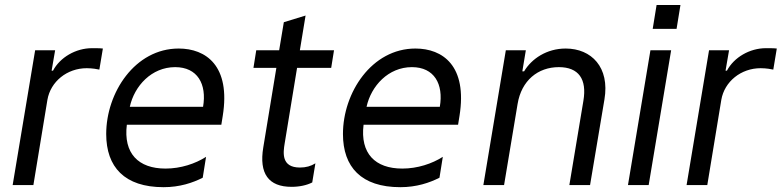

<svg xmlns="http://www.w3.org/2000/svg" viewBox="-20 -749 3164 777"><path d="M31.2 0H115.1L171.9 -345.2C184.7 -419 251.4 -473 331 -473C353.7 -473 376.4 -468.8 382.1 -467.3L396.3 -552.6C386.4 -554 365.1 -554 352.3 -554C286.9 -554 223 -517 194.6 -463.1H188.9L203.1 -545.5H122.2Z M703.1 -552.6C526.3 -552.6 409.8 -374.3 409.8 -206.7C409.8 -73.2 483.7 8.5 642 8.5C707.4 8.5 759.9 -9.2 800.4 -29.8L813.9 -114.3C770.6 -86.6 711.6 -66.8 649.9 -66.8C539.8 -66.8 479 -128.2 493.3 -244.3H875.7L881.4 -279.8C914.1 -483 813.2 -552.6 703.1 -552.6ZM801.8 -316.8H505.3C523.8 -401.3 593.4 -477.3 688.9 -477.3C779.1 -477.3 817.5 -409.1 801.8 -316.8Z M1182.2 -474.4H1320.3L1331.7 -545.5H1193.5L1216.6 -686.1L1128.6 -659.1L1109.7 -545.5H1017L1005.7 -474.4H1098.4L1045.5 -152.7C1027.7 -46.2 1066.8 7.1 1159.8 7.1C1191.8 7.1 1221.6 0.7 1243.6 -10.7L1256.4 -88.1C1238.6 -76.7 1218 -71 1193.9 -71C1117.9 -71 1125.7 -130.7 1132.1 -169Z M1661.2 -552.6C1484.4 -552.6 1367.9 -374.3 1367.9 -206.7C1367.9 -73.2 1441.8 8.5 1600.1 8.5C1665.5 8.5 1718 -9.2 1758.5 -29.8L1772 -114.3C1728.7 -86.6 1669.7 -66.8 1608 -66.8C1497.9 -66.8 1437.1 -128.2 1451.3 -244.3H1833.8L1839.5 -279.8C1872.2 -483 1771.3 -552.6 1661.2 -552.6ZM1759.9 -316.8H1463.4C1481.9 -401.3 1551.5 -477.3 1647 -477.3C1737.2 -477.3 1775.6 -409.1 1759.9 -316.8Z M1936.1 0H2019.9L2074.6 -328.1C2090.2 -423.3 2157 -477.3 2241.5 -477.3C2321.7 -477.3 2355.8 -429 2340.9 -340.9L2284.1 0H2367.9L2426.1 -346.6C2448.2 -476.6 2373.6 -552.6 2269.2 -552.6C2192.5 -552.6 2131.4 -511.4 2100.9 -460.2H2093.8L2108 -545.5H2027Z M2637.1 -728.7 2621.4 -632.1H2718L2733.7 -728.7ZM2521.3 0H2605.1L2696 -545.5H2612.2Z M2758.5 0H2842.3L2899.1 -345.2C2911.9 -419 2978.7 -473 3058.2 -473C3081 -473 3103.7 -468.8 3109.4 -467.3L3123.6 -552.6C3113.6 -554 3092.3 -554 3079.5 -554C3014.2 -554 2950.3 -517 2921.9 -463.1H2916.2L2930.4 -545.5H2849.4Z"/></svg>

Font: TID UI
Style: Italic
Weight: 400
Italic angle: -9.39999°
Designer: The TID Project Authors
Foundry: Bakken & Bæck
Version: Version 1.001;hotconv 1.0.109;makeotfexe 2.5.65596